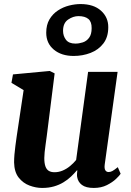

<svg xmlns="http://www.w3.org/2000/svg" viewBox="-20 -917 648 947"><path d="M188 10Q157 10 125.5 -1.8Q94 -13.5 72.2 -41Q50.5 -68.5 49.5 -116Q49.5 -133.5 51.2 -154.2Q53 -175 56 -198.2Q59 -221.5 62.5 -245.5Q66 -269.5 69.5 -292L96.5 -472.5L36.5 -508.5L44 -550L225.5 -567L249.5 -555L216 -288.5Q213.5 -267 210.5 -245.2Q207.5 -223.5 204.8 -203.5Q202 -183.5 200.2 -166.5Q198.5 -149.5 198.5 -137.5Q198.5 -112 204 -96.5Q209.5 -81 220.8 -74.2Q232 -67.5 249 -67.5Q270 -67.5 289.8 -76Q309.5 -84.5 326.2 -98.5Q343 -112.5 355.5 -128L414.5 -562.5H560L496.5 -105.5Q494 -86 499.5 -77.2Q505 -68.5 515.5 -68.5Q524.5 -68.5 533.8 -73.2Q543 -78 561 -92.5L575 -60Q570 -51.5 552.5 -34.8Q535 -18 507.2 -4Q479.5 10 442.5 10Q404 10 384.2 -4.8Q364.5 -19.5 360.5 -44.5Q360 -47 359.8 -50.8Q359.5 -54.5 359.8 -58.8Q360 -63 360.5 -67.5Q361 -72 361.5 -76L359.5 -77Q346.5 -61.5 330.2 -46Q314 -30.5 293 -17.8Q272 -5 246 2.5Q220 10 188 10ZM343.5 -641Q283 -641 245.5 -672.2Q208 -703.5 208 -755.5Q208 -794.5 224 -821.5Q240 -848.5 265.5 -865.2Q291 -882 320.5 -889.5Q350 -897 377 -897Q442 -897 478.2 -864.2Q514.5 -831.5 514 -782.5Q514 -734 489.8 -702.5Q465.5 -671 426.5 -656Q387.5 -641 343.5 -641ZM351.5 -702Q370 -702 388.5 -708Q407 -714 419.5 -730.8Q432 -747.5 432 -778Q432.5 -809.5 415.8 -823.5Q399 -837.5 367 -837.5Q341 -837.5 316 -820.5Q291 -803.5 291 -765Q291 -740 305.2 -721Q319.5 -702 351.5 -702Z"/></svg>

Font: Merriweather 20pt ExtraBold
Style: Italic
Weight: 800
Italic angle: -7.8°
Version: Version 2.101